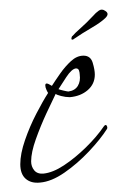

<svg xmlns="http://www.w3.org/2000/svg" viewBox="-20 -376 248 407"><path d="M65 11Q46 13 34.5 3Q23 -7 23 -28Q23 -50 33 -79Q43 -108 57 -135Q71 -162 82 -179Q81 -180 78.5 -185.5Q76 -191 76 -195Q76 -199 79 -199Q82 -199 90 -194Q97 -205 107.5 -220Q118 -235 130.5 -246.5Q143 -258 157 -258Q172 -258 176.5 -243Q181 -228 181 -218Q181 -198 166 -185Q151 -172 128 -170Q119 -170 109.5 -172.5Q100 -175 98 -177Q91 -163 78.5 -136Q66 -109 56 -81Q46 -53 46 -34Q46 -23 52.5 -15Q59 -7 72 -8Q92 -10 115.5 -25.5Q139 -41 162 -63.5Q185 -86 200 -108Q202 -111 204 -111Q206 -111 207 -108Q208 -105 207 -103Q193 -81 168.5 -55Q144 -29 116.5 -10Q89 9 65 11ZM125 -182Q139 -184 145 -194Q151 -204 149 -218Q149 -222 147.5 -226.5Q146 -231 141 -231Q132 -230 120.5 -212.5Q109 -195 104 -187Q106 -186 114.5 -184Q123 -182 125 -182ZM136 -293Q135 -292 134 -292Q133 -292 133 -292Q131 -292 131.5 -295.5Q132 -299 134 -300Q138 -305 151 -316.5Q164 -328 177 -342Q183 -349 189.5 -353.5Q196 -358 203 -353Q213 -347 203 -337.5Q193 -328 174 -317Q155 -306 136 -293Z"/></svg>

Font: Fuggles
Style: Regular
Weight: 400
Designer: Rob Leuschke
Foundry: Robert E. Leuschke
Version: Version 1.100; ttfautohint (v1.8.3)